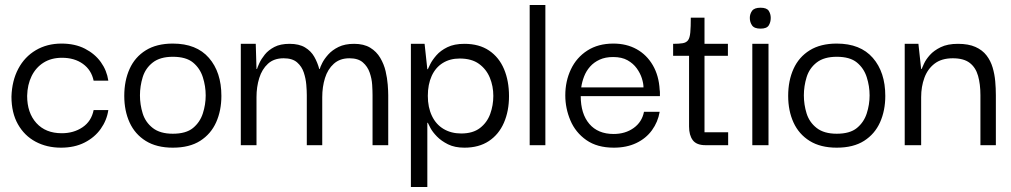

<svg xmlns="http://www.w3.org/2000/svg" viewBox="-20 -583 4061 771"><path d="M225 10Q168 10 123 -14Q78 -38 52 -84Q26 -130 26 -195Q28 -259 53.5 -307Q79 -355 124 -381.5Q169 -408 227 -408Q281 -408 321 -387.5Q361 -367 385 -333.5Q409 -300 415 -259H356Q347 -302 313 -326.5Q279 -351 229 -351Q186 -351 155 -331.5Q124 -312 107 -277.5Q90 -243 89 -198Q89 -130 126 -89Q163 -48 228 -48Q276 -48 311.5 -72Q347 -96 356 -141H415Q409 -100 384.5 -65.5Q360 -31 319.5 -10.5Q279 10 225 10Z M674 10Q609 10 565.5 -17Q522 -44 500.5 -91Q479 -138 479 -198Q479 -259 500.5 -306.5Q522 -354 565.5 -381Q609 -408 674 -408Q769 -408 819 -350.5Q869 -293 869 -198Q869 -139 848 -92Q827 -45 784 -17.5Q741 10 674 10ZM674 -46Q727 -46 755 -69Q783 -92 794.5 -127.5Q806 -163 806 -200Q806 -237 794.5 -273Q783 -309 755 -332Q727 -355 674 -355Q623 -355 593.5 -332Q564 -309 553 -273Q542 -237 542 -200Q542 -163 553 -127.5Q564 -92 593.5 -69Q623 -46 674 -46Z M947 0V-407H1007L1010 -306H1012Q1014 -313 1021.5 -329.5Q1029 -346 1043.5 -364Q1058 -382 1082 -394.5Q1106 -407 1143 -407Q1181 -407 1205 -392.5Q1229 -378 1242 -355Q1255 -332 1262 -306H1264Q1266 -314 1274 -330Q1282 -346 1298 -364Q1314 -382 1339.5 -394.5Q1365 -407 1402 -407Q1441 -407 1466.5 -391.5Q1492 -376 1507 -350.5Q1522 -325 1528.5 -297Q1535 -269 1537 -243Q1539 -217 1539 -201V0H1476V-201Q1476 -218 1474.5 -242.5Q1473 -267 1464.5 -291.5Q1456 -316 1437 -332.5Q1418 -349 1383 -349Q1345 -349 1320.5 -327Q1296 -305 1285 -269.5Q1274 -234 1274 -193V0H1212V-201Q1212 -218 1210 -242.5Q1208 -267 1200 -291.5Q1192 -316 1173 -332.5Q1154 -349 1119 -349Q1080 -349 1056 -327Q1032 -305 1021 -269.5Q1010 -234 1010 -193V0Z M1845 10Q1806 10 1779 -3.5Q1752 -17 1734.5 -35Q1717 -53 1708.5 -69Q1700 -85 1698 -90H1696V168H1630V-407H1685L1696 -305H1698Q1700 -310 1708 -326Q1716 -342 1732.5 -361Q1749 -380 1776.5 -393.5Q1804 -407 1845 -407Q1904 -407 1944 -380Q1984 -353 2004 -305.5Q2024 -258 2024 -197Q2024 -137 2003.5 -90Q1983 -43 1943 -16.5Q1903 10 1845 10ZM1832 -47Q1879 -47 1907.5 -69Q1936 -91 1948.5 -125.5Q1961 -160 1961 -198Q1961 -237 1947 -271Q1933 -305 1903.5 -326.5Q1874 -348 1826 -348Q1787 -348 1758 -330Q1729 -312 1713.5 -278Q1698 -244 1698 -198Q1698 -152 1714.5 -117.5Q1731 -83 1761.5 -65Q1792 -47 1832 -47Z M2107 0V-563H2170V0Z M2445 10Q2378 10 2334.5 -20.5Q2291 -51 2270.5 -99.5Q2250 -148 2250 -200Q2250 -257 2272.5 -304.5Q2295 -352 2338.5 -380Q2382 -408 2443 -408Q2496 -408 2536.5 -385.5Q2577 -363 2601.5 -321Q2626 -279 2629 -222Q2630 -218 2630 -210.5Q2630 -203 2630 -197H2312Q2312 -126 2346.5 -85.5Q2381 -45 2444 -45Q2491 -45 2524.5 -69Q2558 -93 2566 -134H2629Q2622 -93 2598 -60Q2574 -27 2535 -8.5Q2496 10 2445 10ZM2314 -232H2564Q2564 -248 2557.5 -268.5Q2551 -289 2537 -308.5Q2523 -328 2500 -341Q2477 -354 2442 -354Q2411 -354 2388 -343.5Q2365 -333 2349.5 -315.5Q2334 -298 2325.5 -276Q2317 -254 2314 -232Z M2813 0Q2777 0 2762 -20Q2747 -40 2747 -75V-368H2809V-52H2904V0ZM2683 -359V-407Q2707 -407 2721.5 -409.5Q2736 -412 2743 -421.5Q2750 -431 2752 -453Q2754 -475 2754 -512H2809V-407H2903V-359Z M3001 0V-407H3066V0ZM3034 -468Q3009 -468 3000 -481Q2991 -494 2991 -511Q2991 -527 3000 -539.5Q3009 -552 3034 -552Q3059 -552 3067 -539.5Q3075 -527 3075 -511Q3075 -494 3067 -481Q3059 -468 3034 -468Z M3340 10Q3275 10 3231.5 -17Q3188 -44 3166.5 -91Q3145 -138 3145 -198Q3145 -259 3166.5 -306.5Q3188 -354 3231.5 -381Q3275 -408 3340 -408Q3435 -408 3485 -350.5Q3535 -293 3535 -198Q3535 -139 3514 -92Q3493 -45 3450 -17.5Q3407 10 3340 10ZM3340 -46Q3393 -46 3421 -69Q3449 -92 3460.5 -127.5Q3472 -163 3472 -200Q3472 -237 3460.5 -273Q3449 -309 3421 -332Q3393 -355 3340 -355Q3289 -355 3259.5 -332Q3230 -309 3219 -273Q3208 -237 3208 -200Q3208 -163 3219 -127.5Q3230 -92 3259.5 -69Q3289 -46 3340 -46Z M3613 0V-407H3668L3679 -306H3681Q3683 -311 3690.5 -327.5Q3698 -344 3714 -362Q3730 -380 3757.5 -393.5Q3785 -407 3827 -407Q3869 -407 3897 -394.5Q3925 -382 3941.5 -360.5Q3958 -339 3966 -312Q3974 -285 3976.5 -256.5Q3979 -228 3979 -201V0H3917V-201Q3917 -245 3907.5 -278.5Q3898 -312 3874 -330.5Q3850 -349 3806 -349Q3761 -349 3733 -327.5Q3705 -306 3692 -270.5Q3679 -235 3679 -193V0Z"/></svg>

Font: Darker Grotesque Medium
Style: Regular
Weight: 500
Designer: Gabriel Lam
Foundry: TypeRant
Version: Version 1.000;gftools[0.9.28]